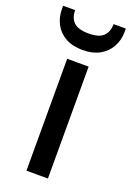

<svg xmlns="http://www.w3.org/2000/svg" viewBox="-168 -786 576 840"><g transform="rotate(20 120.0 -366.5)"><path d="M70 0V-521H170V0ZM120 -580Q73 -580 40.5 -598Q8 -616 -9 -647.5Q-26 -679 -26 -718V-733H30Q30 -697 50.5 -677Q71 -657 120 -657Q168 -657 188.5 -677Q209 -697 209 -733H266V-718Q266 -679 248.5 -647.5Q231 -616 198.5 -598Q166 -580 120 -580Z"/></g></svg>

Font: DM Sans 10pt Medium
Style: Regular
Weight: 500
Version: Version 4.004;gftools[0.9.30]